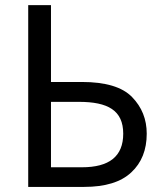

<svg xmlns="http://www.w3.org/2000/svg" viewBox="-20 -734 644 754"><path d="M310.1 0C393.6 0 455.1 -19 495.6 -57.1C536.1 -94.7 556.2 -145.5 556.2 -209C556.2 -265.6 537.1 -313.5 498.5 -353C460 -392.6 394 -412.1 300.8 -412.1H180.2V-713.9H90.8V0ZM180.2 -334H290C403.3 -334 463.9 -300.8 463.9 -209C463.9 -119.6 408.7 -77.1 301.8 -77.1H180.2Z"/></svg>

Font: Avrile Sans
Style: Regular
Weight: 400
Designer: Monotype Design Team, Google (font), Stefan Peev (BGR Cyrillic), Cristiano Sobral (main changes)
Foundry: The Avrile Sans Project Authors
Version: Version 3.110